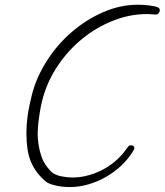

<svg xmlns="http://www.w3.org/2000/svg" viewBox="-20 -756 688 802"><path d="M647.5 -710.9Q646.5 -705.1 642.1 -700.2Q637.7 -695.3 630.9 -695.3Q622.1 -695.3 613.3 -696.3Q604.5 -697.3 594.7 -697.3Q522.5 -697.3 453.1 -669.9Q383.8 -642.6 325.7 -595.7Q267.6 -548.8 224.6 -486.3Q181.6 -423.8 161.1 -353.5Q154.3 -331.1 149.9 -307.6Q145.5 -284.2 142.6 -261.7Q138.7 -235.4 137.7 -208Q136.7 -180.7 140.6 -154.3Q144.5 -127.9 152.8 -103.5Q161.1 -79.1 176.8 -58.6Q182.6 -50.8 189.5 -43.5Q196.3 -36.1 204.1 -31.2Q218.8 -22.5 241.2 -18.6Q263.7 -14.6 282.2 -14.6Q335 -14.6 387.7 -37.1Q440.4 -59.6 479.5 -99.6Q490.2 -110.4 498 -120.6Q505.9 -130.9 514.6 -142.6Q519.5 -149.4 527.3 -149.4Q533.2 -149.4 537.6 -145.5Q542 -141.6 541 -134.8Q541 -133.8 539.1 -129.9Q518.6 -94.7 488.3 -65.9Q458 -37.1 422.9 -17.1Q387.7 2.9 349.1 14.2Q310.5 25.4 271.5 25.4Q260.7 25.4 248 24.4Q235.4 23.4 222.7 21Q210 18.6 198.2 15.1Q186.5 11.7 177.7 6.8Q169.9 2 162.1 -5.9Q154.3 -13.7 147.5 -20.5Q103.5 -69.3 94.7 -134.3Q85.9 -199.2 94.7 -266.6Q97.7 -290 102.5 -313.5Q107.4 -336.9 113.3 -360.4Q131.8 -432.6 174.8 -500.5Q217.8 -568.4 277.8 -620.6Q337.9 -672.9 409.7 -704.6Q481.4 -736.3 556.6 -736.3Q574.2 -736.3 598.6 -733.9Q623 -731.4 638.7 -725.6Q648.4 -721.7 647.5 -710.9Z"/></svg>

Font: Calligraffitti
Style: Regular
Weight: 400
Designer: Dathan Boardman
Foundry: Open Window
Version: Version 1.001